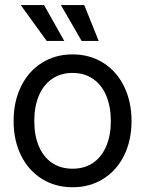

<svg xmlns="http://www.w3.org/2000/svg" viewBox="-20 -748 589 779"><path d="M35.2 -256.8Q35.2 -335.4 65.2 -397Q95.2 -458.5 149.7 -492.9Q204.1 -527.3 274.4 -527.3Q344.7 -527.3 399.2 -492.9Q453.6 -458.5 483.6 -397Q513.7 -335.4 513.7 -256.8Q513.7 -178.7 483.6 -117.7Q453.6 -56.6 399.2 -22.5Q344.7 11.7 274.4 11.7Q204.1 11.7 149.7 -22.5Q95.2 -56.6 65.2 -117.7Q35.2 -178.7 35.2 -256.8ZM429.7 -256.8Q429.7 -315.4 411.1 -359.6Q392.6 -403.8 357.4 -428Q322.3 -452.1 274.4 -452.1Q226.6 -452.1 191.4 -428Q156.2 -403.8 137.7 -359.9Q119.1 -315.9 119.1 -256.8Q119.1 -198.2 137.7 -154.5Q156.2 -110.8 191.2 -87.2Q226.1 -63.5 274.4 -63.5Q322.8 -63.5 357.7 -87.4Q392.6 -111.3 411.1 -155Q429.7 -198.7 429.7 -256.8ZM227.1 -727.5H321.8L380.4 -582H311ZM64 -727.5H158.7L240.7 -582H169.4Z"/></svg>

Font: Intratopia Thin
Style: Regular
Weight: 100
Designer: Rasmus Andersson
Foundry: rsms
Version: Version 3.000;Glyphs 3.2.3 (3260)